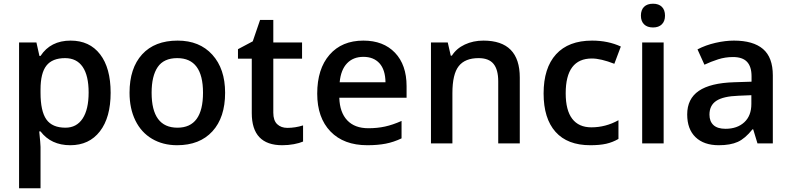

<svg xmlns="http://www.w3.org/2000/svg" viewBox="-20 -767 4232 1027"><path d="M356 9.8Q253.4 9.8 196.8 -64H189.9Q196.8 4.4 196.8 19V240.2H82V-540H174.8Q178.7 -524.9 190.9 -467.8H196.8Q250.5 -549.8 357.9 -549.8Q459 -549.8 515.4 -476.6Q571.8 -403.3 571.8 -271Q571.8 -138.7 514.4 -64.5Q457 9.8 356 9.8ZM328.1 -456.1Q259.8 -456.1 228.3 -416Q196.8 -376 196.8 -288.1V-271Q196.8 -172.4 228 -128.2Q259.3 -84 330.1 -84Q389.6 -84 421.9 -132.8Q454.1 -181.6 454.1 -272Q454.1 -362.8 422.1 -409.4Q390.1 -456.1 328.1 -456.1Z M1184.1 -271Q1184.1 -138.7 1116.2 -64.5Q1048.3 9.8 927.2 9.8Q851.6 9.8 793.5 -24.4Q735.4 -58.6 704.1 -122.6Q672.9 -186.5 672.9 -271Q672.9 -402.3 740.2 -476.1Q807.6 -549.8 930.2 -549.8Q1047.4 -549.8 1115.7 -474.4Q1184.1 -398.9 1184.1 -271ZM791 -271Q791 -84 929.2 -84Q1065.9 -84 1065.9 -271Q1065.9 -456.1 928.2 -456.1Q856 -456.1 823.5 -408.2Q791 -360.4 791 -271Z M1517.1 -83Q1559.1 -83 1601.1 -96.2V-9.8Q1582 -1.5 1552 4.2Q1522 9.8 1489.7 9.8Q1326.7 9.8 1326.7 -162.1V-453.1H1252.9V-503.9L1332 -545.9L1371.1 -660.2H1441.9V-540H1595.7V-453.1H1441.9V-164.1Q1441.9 -122.6 1462.6 -102.8Q1483.4 -83 1517.1 -83Z M1944.8 9.8Q1818.8 9.8 1747.8 -63.7Q1676.8 -137.2 1676.8 -266.1Q1676.8 -398.4 1742.7 -474.1Q1808.6 -549.8 1923.8 -549.8Q2030.8 -549.8 2092.8 -484.9Q2154.8 -419.9 2154.8 -306.2V-244.1H1794.9Q1797.4 -165.5 1837.4 -123.3Q1877.4 -81.1 1950.2 -81.1Q1998 -81.1 2039.3 -90.1Q2080.6 -99.1 2127.9 -120.1V-26.9Q2085.9 -6.8 2043 1.5Q2000 9.8 1944.8 9.8ZM1923.8 -462.9Q1869.1 -462.9 1836.2 -428.2Q1803.2 -393.6 1796.9 -327.1H2042Q2041 -394 2009.8 -428.5Q1978.5 -462.9 1923.8 -462.9Z M2760.3 0H2645V-332Q2645 -394.5 2619.9 -425.3Q2594.7 -456.1 2540 -456.1Q2467.3 -456.1 2433.6 -413.1Q2399.9 -370.1 2399.9 -269V0H2285.2V-540H2375L2391.1 -469.2H2397Q2421.4 -507.8 2466.3 -528.8Q2511.2 -549.8 2565.9 -549.8Q2760.3 -549.8 2760.3 -352.1Z M3137.7 9.8Q3015.1 9.8 2951.4 -61.8Q2887.7 -133.3 2887.7 -267.1Q2887.7 -403.3 2954.3 -476.6Q3021 -549.8 3147 -549.8Q3232.4 -549.8 3300.8 -518.1L3266.1 -425.8Q3193.4 -454.1 3146 -454.1Q3005.9 -454.1 3005.9 -268.1Q3005.9 -177.2 3040.8 -131.6Q3075.7 -85.9 3143.1 -85.9Q3219.7 -85.9 3288.1 -124V-23.9Q3257.3 -5.9 3222.4 2Q3187.5 9.8 3137.7 9.8Z M3529.8 0H3415V-540H3529.8ZM3408.2 -683.1Q3408.2 -713.9 3425 -730.5Q3441.9 -747.1 3473.1 -747.1Q3503.4 -747.1 3520.3 -730.5Q3537.1 -713.9 3537.1 -683.1Q3537.1 -653.8 3520.3 -637Q3503.4 -620.1 3473.1 -620.1Q3441.9 -620.1 3425 -637Q3408.2 -653.8 3408.2 -683.1Z M4031.7 0 4008.8 -75.2H4004.9Q3965.8 -25.9 3926.3 -8.1Q3886.7 9.8 3824.7 9.8Q3745.1 9.8 3700.4 -33.2Q3655.8 -76.2 3655.8 -154.8Q3655.8 -238.3 3717.8 -280.8Q3779.8 -323.2 3906.7 -327.1L4000 -330.1V-358.9Q4000 -410.6 3975.8 -436.3Q3951.7 -461.9 3900.9 -461.9Q3859.4 -461.9 3821.3 -449.7Q3783.2 -437.5 3748 -420.9L3710.9 -502.9Q3754.9 -525.9 3807.1 -537.8Q3859.4 -549.8 3905.8 -549.8Q4008.8 -549.8 4061.3 -504.9Q4113.8 -460 4113.8 -363.8V0ZM3860.8 -78.1Q3923.3 -78.1 3961.2 -113Q3999 -147.9 3999 -210.9V-257.8L3929.7 -254.9Q3848.6 -252 3811.8 -227.8Q3774.9 -203.6 3774.9 -153.8Q3774.9 -117.7 3796.4 -97.9Q3817.9 -78.1 3860.8 -78.1Z"/></svg>

Font: Sahel SemiBold FD
Style: SemiBold-FD
Weight: 600
Foundry: Saber Rastikerdar (saber.rastikerdar@gmail.com)
Version: Version 3.3.0